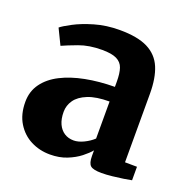

<svg xmlns="http://www.w3.org/2000/svg" viewBox="-108 -673 781 789"><g transform="rotate(20 283.0 -278.5)"><path d="M190 11Q144.5 11 106.2 -8.5Q68 -28 44.8 -65.8Q21.5 -103.5 21.5 -158Q21.5 -204 46.5 -238.5Q71.5 -273 115.8 -295.5Q160 -318 219 -329.5Q278 -341 346.5 -341.5V-364.5Q346.5 -400.5 339 -422.8Q331.5 -445 309.5 -455.8Q287.5 -466.5 246 -466.5Q188.5 -466.5 145.5 -450.5Q102.5 -434.5 78.5 -423.5L45.5 -491.5Q58 -502 92.5 -520.2Q127 -538.5 177 -553.2Q227 -568 286 -568Q364 -568 408.8 -545.5Q453.5 -523 472.5 -478Q491.5 -433 491.5 -364V-64.5L544 -64V-5Q532.5 -2.5 510 1Q487.5 4.5 462 7.2Q436.5 10 415.5 10Q379 10 367 -0.5Q355 -11 355 -42.5V-67Q342.5 -51.5 319.2 -33.2Q296 -15 263.5 -2Q231 11 190 11ZM262 -76.5Q282 -76.5 305.8 -88Q329.5 -99.5 346.5 -115.5V-277.5Q288.5 -277.5 252.5 -263Q216.5 -248.5 200 -225Q183.5 -201.5 183.5 -173.5Q183.5 -142 193.5 -120.5Q203.5 -99 221 -87.8Q238.5 -76.5 262 -76.5Z"/></g></svg>

Font: Merriweather 20pt ExtraBold
Style: Regular
Weight: 800
Version: Version 2.100